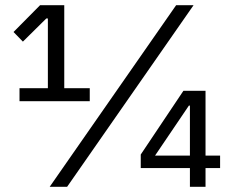

<svg xmlns="http://www.w3.org/2000/svg" viewBox="-20 -718 887 738"><path d="M55 -329V-379H164V-647H158L68 -558L32 -595L134 -698H227V-379H325V-329ZM171 0 657 -698H724L238 0ZM710 0V-72H521V-124L685 -369H770V-120H826V-72H770V0ZM576 -120H710V-312H706Z"/></svg>

Font: Anuphan
Style: Regular
Weight: 400
Designer: Mike Abbink, Paul van der Laan, Pieter van Rosmalen, Mint Tantisuwanna
Foundry: Bold Monday; Cadson Demak
Version: Version 3.002;hotconv 1.0.109;makeotfexe 2.5.65596